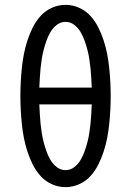

<svg xmlns="http://www.w3.org/2000/svg" viewBox="-20 -763 540 791"><path d="M250 8Q221 8 194 -4Q167 -16 147.5 -37.5Q128 -59 115 -85Q102 -111 93 -138.5Q84 -166 78.5 -194.5Q73 -223 70 -252Q67 -281 65.5 -310Q64 -339 64 -368Q64 -396 65.5 -425Q67 -454 70 -483Q73 -512 78.5 -540.5Q84 -569 93 -596.5Q102 -624 115 -650Q128 -676 147.5 -697.5Q167 -719 194 -731Q221 -743 250 -743Q279 -743 306 -731Q333 -719 352.5 -697.5Q372 -676 385 -650Q398 -624 407 -596.5Q416 -569 421.5 -540.5Q427 -512 430 -483Q433 -454 434.5 -425Q436 -396 436 -368Q436 -339 434.5 -310Q433 -281 430 -252Q427 -223 421.5 -194.5Q416 -166 407 -138.5Q398 -111 385 -85Q372 -59 352.5 -37.5Q333 -16 306 -4Q279 8 250 8ZM358 -402Q357 -422 356 -441.5Q355 -461 353 -480.5Q351 -500 348 -519.5Q345 -539 340 -558Q335 -577 328.5 -595.5Q322 -614 312 -631Q302 -648 286 -660.5Q270 -673 250 -673Q230 -673 214 -660.5Q198 -648 188 -631Q178 -614 171.5 -595.5Q165 -577 160 -558Q155 -539 152 -519.5Q149 -500 147 -480.5Q145 -461 144 -441.5Q143 -422 142 -402ZM250 -62Q270 -62 286 -74.5Q302 -87 312 -104Q322 -121 328.5 -139.5Q335 -158 340 -177Q345 -196 348 -215.5Q351 -235 353 -254.5Q355 -274 356 -293.5Q357 -313 358 -333H142Q143 -313 144 -293.5Q145 -274 147 -254.5Q149 -235 152 -215.5Q155 -196 160 -177Q165 -158 171.5 -139.5Q178 -121 188 -104Q198 -87 214 -74.5Q230 -62 250 -62Z"/></svg>

Font: Iosevka Custom
Style: Regular
Weight: 400
Monospace: yes
Designer: Belleve Invis
Foundry: Belleve Invis
Version: Version 32.5.0; ttfautohint (v1.8.4)